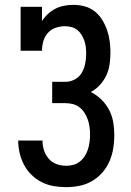

<svg xmlns="http://www.w3.org/2000/svg" viewBox="-20 -763 540 791"><path d="M252 8Q226 8 200.5 3.5Q175 -1 152 -12.5Q129 -24 110 -42.5Q91 -61 79 -84Q67 -107 61 -132.5Q55 -158 55 -184Q55 -184 55 -184Q55 -184 55 -184H155Q155 -164 161 -144.5Q167 -125 180.5 -109.5Q194 -94 213 -87Q232 -80 252 -80Q268 -80 282.5 -84Q297 -88 309 -97.5Q321 -107 329.5 -120.5Q338 -134 342.5 -148.5Q347 -163 349 -178Q351 -193 351 -208Q351 -224 349 -239.5Q347 -255 342 -269.5Q337 -284 328.5 -297.5Q320 -311 308 -320.5Q296 -330 281 -334Q266 -338 250 -338H195V-426H250Q270 -426 288.5 -436Q307 -446 317 -463.5Q327 -481 331 -501Q335 -521 335 -541Q335 -555 333.5 -568.5Q332 -582 327.5 -595Q323 -608 316 -619.5Q309 -631 298.5 -639.5Q288 -648 274.5 -651.5Q261 -655 248 -655Q228 -655 209 -648.5Q190 -642 177 -627Q164 -612 158.5 -593Q153 -574 153 -554H65V-735H153V-676Q163 -692 177.5 -705.5Q192 -719 209 -727.5Q226 -736 245 -739.5Q264 -743 283 -743Q307 -743 330 -736.5Q353 -730 371 -715.5Q389 -701 401.5 -680.5Q414 -660 421.5 -638Q429 -616 432 -592.5Q435 -569 435 -546Q435 -522 431.5 -498Q428 -474 418 -452.5Q408 -431 391.5 -413Q375 -395 354 -384Q378 -372 397.5 -353Q417 -334 429.5 -310Q442 -286 446.5 -259.5Q451 -233 451 -206Q451 -179 446.5 -151.5Q442 -124 431 -98.5Q420 -73 401.5 -52Q383 -31 359 -17Q335 -3 307.5 2.5Q280 8 252 8Z"/></svg>

Font: Iosevka Slab Semibold
Style: Regular
Weight: 600
Monospace: yes
Designer: Belleve Invis
Foundry: Belleve Invis
Version: Version 11.1.1; ttfautohint (v1.8.3)